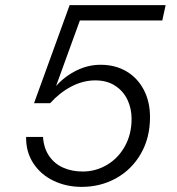

<svg xmlns="http://www.w3.org/2000/svg" viewBox="-20 -718 690 750"><path d="M82 -183H148Q151 -139 172 -108.5Q193 -78 227 -63Q261 -48 303 -48Q354 -48 398 -74Q442 -100 468 -147Q494 -194 494 -254Q494 -294 478 -328Q462 -362 430 -383Q398 -404 352 -404Q305 -404 259.5 -380.5Q214 -357 176 -315H113L252 -698H627L614 -638H292L199 -382Q233 -420 278.5 -442.5Q324 -465 373 -465Q430 -465 473.5 -439.5Q517 -414 541.5 -367.5Q566 -321 566 -260Q566 -180 530.5 -118Q495 -56 434 -22Q373 12 299 12Q239 12 189 -12Q139 -36 110 -80.5Q81 -125 82 -183Z"/></svg>

Font: Azeret Mono Light
Style: Italic
Weight: 300
Italic angle: -12°
Designer: Martin Vácha
Foundry: Displaay
Version: Version 1.000; Glyphs 3.0.3, build 3074